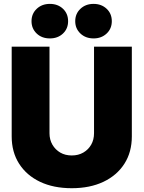

<svg xmlns="http://www.w3.org/2000/svg" viewBox="-20 -971 749 1002"><path d="M354.5 11.2Q259.3 11.2 189 -22.2Q118.7 -55.7 79.8 -116.5Q41 -177.2 41 -259.3V-727.5H238.3V-275.9Q238.3 -242.2 253.4 -216.1Q268.6 -189.9 294.4 -174.8Q320.3 -159.7 354.5 -159.7Q388.7 -159.7 414.8 -174.8Q440.9 -189.9 455.8 -215.8Q470.7 -241.7 470.7 -275.9V-727.5H668V-259.3Q668 -177.2 629.2 -116.5Q590.3 -55.7 519.8 -22.2Q449.2 11.2 354.5 11.2ZM468.3 -770.5Q426.8 -770.5 399.7 -796.1Q372.6 -821.8 372.6 -860.4Q372.6 -899.4 399.7 -925Q426.8 -950.7 468.3 -950.7Q509.3 -950.7 536.4 -925.3Q563.5 -899.9 563.5 -860.4Q563.5 -821.3 536.4 -795.9Q509.3 -770.5 468.3 -770.5ZM240.2 -770.5Q198.2 -770.5 171.4 -796.1Q144.5 -821.8 144.5 -860.4Q144.5 -899.4 171.6 -925Q198.7 -950.7 240.2 -950.7Q281.7 -950.7 308.6 -925.3Q335.4 -899.9 335.4 -860.4Q335.4 -821.3 308.6 -795.9Q281.7 -770.5 240.2 -770.5Z"/></svg>

Font: Inter 28pt Black
Style: Regular
Weight: 900
Designer: Rasmus Andersson
Foundry: rsms
Version: Version 4.001;git-66647c0bb